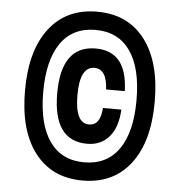

<svg xmlns="http://www.w3.org/2000/svg" viewBox="-53 -831 807 861"><g transform="rotate(5 350.0 -400.0)"><path d="M350 -20Q212 -20 135 -120Q58 -220 58 -400Q58 -580 135 -680Q212 -780 350 -780Q488 -780 565 -680Q642 -580 642 -400Q642 -220 565 -120Q488 -20 350 -20ZM350 -102Q452 -102 506 -179Q560 -256 560 -400Q560 -545 506 -621.5Q452 -698 350 -698Q248 -698 194 -621.5Q140 -545 140 -400Q140 -256 194 -179Q248 -102 350 -102ZM496 -352Q492 -272 455 -229Q418 -186 356 -186Q203 -186 203 -400Q203 -615 358 -615Q499 -615 504 -436H420Q415 -528 360 -528Q294 -528 294 -400Q294 -273 357 -273Q408 -273 413 -352Z"/></g></svg>

Font: Martian Mono
Style: Regular
Weight: 400
Monospace: yes
Designer: Roman Shamin
Foundry: Evil Martians
Version: Version 1.000; ttfautohint (v1.8.4.7-5d5b)